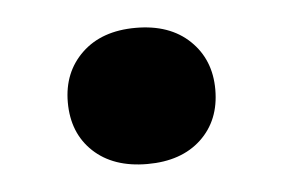

<svg xmlns="http://www.w3.org/2000/svg" viewBox="-28 -478 347 236"><g transform="rotate(-5 145.0 -360.0)"><path d="M146 -276Q104 -276 79.5 -299Q55 -322 55 -360Q55 -397 79.5 -420.5Q104 -444 146 -444Q188 -444 212.5 -420.5Q237 -397 237 -360Q237 -322 212.5 -299Q188 -276 146 -276Z"/></g></svg>

Font: Roboto Serif 28pt SemiBold
Style: Regular
Weight: 600
Designer: Greg Gazdowicz
Foundry: Commercial Type
Version: Version 1.008